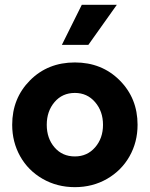

<svg xmlns="http://www.w3.org/2000/svg" viewBox="-20 -770 623 800"><path d="M237.8 -583 320.8 -750H466.8L348.1 -583ZM30.8 -250Q30.8 -360.4 105 -435.1Q179.2 -509.8 292 -509.8Q404.3 -509.8 478.8 -435.1Q553.2 -360.4 553.2 -250Q553.2 -178.2 519.8 -118.9Q486.3 -59.6 426.3 -24.9Q366.2 9.8 292 9.8Q217.8 9.8 157.5 -24.9Q97.2 -59.6 64 -118.9Q30.8 -178.2 30.8 -250ZM292 -118.2Q343.3 -118.2 376.2 -156Q409.2 -193.8 409.2 -250Q409.2 -306.2 376.2 -344.5Q343.3 -382.8 292 -382.8Q239.7 -382.8 207.3 -344.7Q174.8 -306.6 174.8 -250Q174.8 -193.4 207.3 -155.8Q239.7 -118.2 292 -118.2Z"/></svg>

Font: Orkney
Style: Bold
Weight: 700
Designer: Samuel Oakes and Alfredo Marco Pradil
Foundry: Alfredo Marco Pradil
Version: 1.0